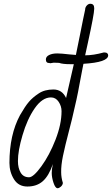

<svg xmlns="http://www.w3.org/2000/svg" viewBox="-20 -979 593 1017"><path d="M422 -641 416 -611Q402 -541 400 -527Q389 -463 361 -347L347 -292Q324 -204 313.5 -153Q303 -102 304 -66Q304 -39 313 -10Q312 1 302.5 9.5Q293 18 285 18Q273 18 263.5 -10.5Q254 -39 254 -63Q254 -83 260 -110Q239 -48 207 -19.5Q175 9 125 9Q78 9 54 -29.5Q30 -68 30 -116Q30 -265 86 -369Q113 -416 133 -439.5Q153 -463 185 -484Q216 -505 263 -505Q309 -505 330 -460L371 -639H354Q311 -639 293 -646L265 -647L246 -644Q245 -644 244.5 -644.5Q244 -645 244 -645H241Q223 -645 223 -664Q223 -679 240 -687.5Q257 -696 283 -696Q304 -696 346 -691L382 -688L402 -786L420 -876L431 -928Q431 -940 439.5 -949.5Q448 -959 458 -959Q479 -959 479 -936V-932Q479 -905 445 -750L431 -686Q475 -686 529 -701H535Q544 -701 548.5 -696.5Q553 -692 553 -686Q553 -649 422 -641ZM306 -390Q306 -417 290.5 -440Q275 -463 250 -463Q204 -463 164 -405.5Q124 -348 99 -262Q75 -181 75 -126Q75 -89 89.5 -64.5Q104 -40 134 -40Q157 -40 199.5 -98.5Q242 -157 274 -239Q306 -321 306 -390Z"/></svg>

Font: Bad Script
Style: Regular
Weight: 400
Italic angle: -10°
Designer: Roman Shchyukin (Gaslight Type Foundry), Cyreal (Charset Expansion)
Foundry: Gaslight
Version: Version 2.000